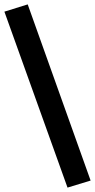

<svg xmlns="http://www.w3.org/2000/svg" viewBox="-39 -781 432 873"><path d="M268 72 -19 -728 87 -761 373 40Z"/></svg>

Font: Nunito Sans 7pt SemiExpanded
Style: Bold
Weight: 700
Width: 6
Designer: Vernon Adams
Foundry: Vernon Adams
Version: Version 3.101;gftools[0.9.27]